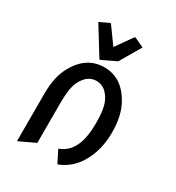

<svg xmlns="http://www.w3.org/2000/svg" viewBox="-186 -879 930 1013"><g transform="rotate(30 279.0 -373.0)"><path d="M73.2 19.5V-268.6Q73.2 -370.1 108.4 -434.1Q169.4 -546.9 278.8 -546.9Q388.2 -546.9 449.2 -434.1Q484.9 -369.1 484.9 -268.6Q484.9 -174.8 449.7 -103Q407.2 -13.7 323.2 19.5H318.4L281.7 -53.2Q340.8 -74.2 366.7 -137.7Q387.2 -188.5 387.2 -268.6Q387.2 -358.9 366.7 -399.4Q334.5 -463.9 278.8 -463.9Q223.1 -463.9 190.9 -399.4Q170.9 -358.9 170.9 -268.6V-24.4L78.1 19.5ZM234.4 -569.3 130.4 -737.8 187 -764.6H191.9L265.1 -663.1L337.4 -764.6H342.3L399.9 -737.8L325.2 -610.4L239.3 -569.3Z"/></g></svg>

Font: Nova Oval
Style: Book
Weight: 400
Version: Version 2.000